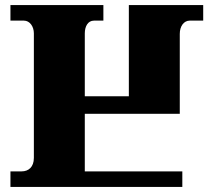

<svg xmlns="http://www.w3.org/2000/svg" viewBox="-20 -734 835 754"><path d="M21 0H696V-61H313V-287H686V-601C686 -631 702 -653 725 -653H778V-714H486V-356H313V-603C313 -630 325 -653 349 -653H386V-714H21V-653H74C97 -653 113 -630 113 -603V-114C113 -78 92 -61 65 -61H21Z"/></svg>

Font: Noto Serif Georgian Black
Style: Regular
Weight: 900
Designer: Monotype Design Team, Akaki Razmadze
Foundry: Google LLC
Version: Version 2.003